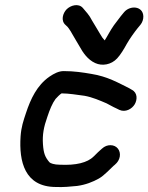

<svg xmlns="http://www.w3.org/2000/svg" viewBox="-20 -775 593 767"><path d="M421.2 -195C409.8 -195 398.4 -191.4 386.9 -180.9C377.7 -172.9 368.4 -164.5 354.3 -150C329.2 -124.9 283 -113.9 219.6 -117C219.3 -117 218.8 -117 218.4 -117C196.8 -117 180.8 -122.9 177.6 -126.7C160.8 -146.6 154.3 -160.5 151.6 -198.5C148.9 -237.1 154.8 -268 168.9 -307.5C178.5 -336.9 189.3 -362.9 201.8 -379.6C207.5 -386.5 220.1 -398.6 225.9 -402C258.7 -401.5 283.7 -396.7 318 -392.3C349.9 -386.4 378.4 -373.8 406 -362C419.7 -355.2 428.2 -349.4 446.7 -341.1L456.7 -336.1C481.2 -324.9 507.4 -339.9 518.4 -358.8C528.5 -376.3 530.4 -404.2 506.6 -416.4L497.3 -421.9C497 -422.2 496.3 -422.5 495.8 -422.8C453.3 -443.6 409.7 -469.5 345.4 -479.7C310.5 -485.7 276.3 -491 234.2 -491C214.8 -491 195.8 -481.3 177.5 -468.8C127.7 -434.3 102.4 -379.8 83.7 -323.3C73.2 -291.6 64.9 -268.2 62.2 -229.8C55.7 -131 77.6 -28.6 202.8 -28C234.1 -26.7 260.5 -29.5 288 -32.2C321.7 -36.7 351.3 -48.5 374.8 -61.7C397.1 -74.2 423.6 -103.9 433.3 -112.3C436.9 -115.4 455 -127.5 458.6 -150C462.3 -173.8 446.8 -195 421.2 -195ZM242.1 -675C248.2 -669.8 252.5 -665.3 254.7 -661.5C258.1 -655.3 261.5 -652.7 266.4 -642.9C275.2 -626.6 292.1 -600.2 298.9 -587.7C310 -567.3 329.5 -536.8 360.5 -523C388.3 -510.2 424.5 -516.3 448 -541.8C462 -556.9 475 -578.7 486.5 -599.7C497.6 -619.3 515.5 -644.6 528.9 -661.3L541.1 -676.1C548.7 -685.3 553 -698.4 552.6 -709.6C551.4 -751.7 499.2 -754.9 475.3 -725.9L462.7 -710.6C453.5 -698.7 445.3 -687.9 435.2 -674.3C419.6 -652.2 409.6 -631 398.2 -613.6L389 -624.6L378.9 -640.9C372.1 -653.1 354.7 -680.8 347.6 -693.1C336.9 -714.8 323.1 -728.8 311.4 -742.7C293.7 -763.7 261.3 -753.3 246 -737.7C231.2 -722.6 221.7 -692.4 242.1 -675Z"/></svg>

Font: Just Breathe
Style: BdObl3
Weight: 400
Foundry: Cannot Into Space Fonts
Version: Version 0.72